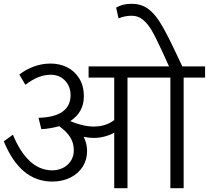

<svg xmlns="http://www.w3.org/2000/svg" viewBox="-20 -992 1101 1012"><path d="M1061 -583H948V0H878V-583H652V0H582V-293Q565 -282 535 -273.5Q505 -265 474 -265Q447 -265 421 -271Q439 -235 439 -196Q439 -150 416 -113.5Q393 -77 351 -56Q309 -35 255 -35Q87 -35 0 -247L48 -282Q85 -192 136.5 -143.5Q188 -95 254 -94Q306 -95 337.5 -125Q369 -155 369 -201Q369 -239 349.5 -269.5Q330 -300 292 -327Q247 -314 198 -311L183 -371Q352 -376 352 -491Q352 -536 323 -567Q294 -598 247 -598Q182 -598 114 -545L82 -599Q115 -625 157.5 -641Q200 -657 247 -657Q294 -657 333.5 -637.5Q373 -618 397.5 -579Q422 -540 422 -484Q422 -401 351 -354Q351 -354 351.5 -354Q352 -354 352 -353Q376 -342 410 -333.5Q444 -325 474 -325Q538 -325 582 -359V-583H447V-642H871L833 -725Q801 -795 780 -831Q759 -867 733.5 -888Q708 -909 674 -909Q637 -909 605 -895L592 -952Q627 -972 673 -972Q722 -972 757 -948Q792 -924 822 -876.5Q852 -829 894 -741L941 -642H1061Z"/></svg>

Font: Martel Sans Light
Style: Regular
Weight: 300
Designer: Dan Reynolds and Mathieu Réguer
Foundry: Dan Reynolds and Mathieu Réguer
Version: Version 1.002; ttfautohint (v1.1) -l 5 -r 5 -G 72 -x 0 -D la